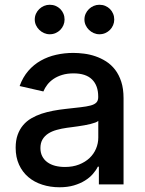

<svg xmlns="http://www.w3.org/2000/svg" viewBox="-20 -775 609 807"><path d="M45.8 -154.1Q45.8 -185 54.2 -208.3Q62.5 -231.5 77.1 -248.8Q91.6 -266 111.7 -277.7Q131.7 -289.4 154.8 -297.1Q177.9 -304.7 203.5 -309.5Q229 -314.3 255 -317.1Q291.9 -321.4 318 -324.2Q344.1 -327.1 360.6 -331.5Q377.1 -335.9 384.9 -343.9Q392.8 -351.9 392.8 -366.5V-369Q392.8 -415.5 366.8 -441.1Q340.9 -466.6 289.1 -466.6Q262.4 -466.6 241.5 -460.2Q220.5 -453.8 204.9 -443.2Q189.3 -432.5 178.8 -418.9Q168.3 -405.2 162.3 -390.6L62.5 -413.4Q76 -450.6 98.9 -477.1Q121.8 -503.6 151.5 -520.2Q181.1 -536.9 215.9 -544.7Q250.7 -552.6 287.6 -552.6Q309.3 -552.6 333.5 -549.5Q357.6 -546.5 381 -538.5Q404.5 -530.5 426 -516.9Q447.4 -503.2 463.8 -482.1Q480.1 -460.9 489.7 -431.5Q499.3 -402 499.3 -362.2V0H395.6V-74.6H391.3Q383.9 -59.3 370.4 -43.9Q356.9 -28.4 337 -16Q317.1 -3.6 290.5 4.3Q263.8 12.1 230.1 12.1Q191.4 12.1 157.7 1.2Q123.9 -9.6 99.1 -30.7Q74.2 -51.8 60 -82.9Q45.8 -114 45.8 -154.1ZM149.9 -152.7Q149.9 -133.2 157.5 -118.3Q165.1 -103.3 179 -93.2Q192.8 -83.1 211.8 -78.1Q230.8 -73.2 253.2 -73.2Q286.2 -73.2 312.3 -83.5Q338.4 -93.8 356.4 -110.8Q374.3 -127.8 383.7 -150.2Q393.1 -172.6 393.1 -196.7V-267Q389.2 -263.1 380.5 -259.9Q371.8 -256.7 359.9 -253.7Q348 -250.7 334.5 -248.4Q321 -246.1 307.7 -244.1Q294.4 -242.2 282.3 -240.6Q270.2 -239 261.7 -237.9Q238.6 -234.7 218.2 -229Q197.8 -223.4 182.7 -213.6Q167.6 -203.8 158.7 -188.9Q149.9 -174 149.9 -152.7ZM334.9 -692.8Q334.9 -706 340 -717.3Q345.2 -728.7 353.9 -737Q362.6 -745.4 373.9 -750.2Q385.3 -755 397.7 -755Q411.2 -755 422.6 -750.2Q433.9 -745.4 442.3 -737Q450.6 -728.7 455.4 -717.3Q460.2 -706 460.2 -692.8Q460.2 -680.4 455.4 -669.2Q450.6 -658 442.3 -649.5Q433.9 -641 422.6 -636Q411.2 -631 397.7 -631Q385.3 -631 373.9 -636Q362.6 -641 353.9 -649.5Q345.2 -658 340 -669.2Q334.9 -680.4 334.9 -692.8ZM126.1 -692.8Q126.1 -706 131.2 -717.3Q136.4 -728.7 145.1 -737Q153.8 -745.4 165.1 -750.2Q176.5 -755 188.9 -755Q202.4 -755 213.8 -750.2Q225.1 -745.4 233.5 -737Q241.8 -728.7 246.6 -717.3Q251.4 -706 251.4 -692.8Q251.4 -680.4 246.6 -669.2Q241.8 -658 233.5 -649.5Q225.1 -641 213.8 -636Q202.4 -631 188.9 -631Q176.5 -631 165.1 -636Q153.8 -641 145.1 -649.5Q136.4 -658 131.2 -669.2Q126.1 -680.4 126.1 -692.8Z"/></svg>

Font: Cannonade Med
Style: Regular
Weight: 500
Designer: Rasmus Andersson
Foundry: rsms
Version: Version 3.012;git-f93a4a705